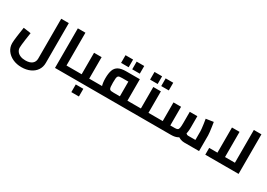

<svg xmlns="http://www.w3.org/2000/svg" viewBox="9 -1701 4097 2941"><g transform="rotate(30 2057.5 -230.5)"><path d="M345 248Q258 248 189 215.5Q120 183 80 127Q40 71 40 -1Q40 -21 43 -54Q46 -87 51.5 -127Q57 -167 63.5 -210Q70 -253 76 -293L208 -274Q197 -205 189.5 -150Q182 -95 178 -57Q174 -19 174 -1Q174 36 195 65.5Q216 95 254.5 111.5Q293 128 345 128Q423 128 463.5 95Q504 62 504 5V-700H638V5Q638 77 601 132Q564 187 498 217.5Q432 248 345 248Z M932 0V-120H1081V0ZM798 0V-700H932V0ZM1081 0V-120Q1093 -120 1097 -104Q1101 -88 1101 -60Q1101 -32 1097 -16Q1093 0 1081 0Z M1334 0V-120H1453V0ZM1081 0V-120H1264L1200 -70V-500H1334V0ZM1081 0Q1069 0 1065 -16Q1061 -32 1061 -60Q1061 -88 1065 -104Q1069 -120 1081 -120ZM1453 0V-120Q1465 -120 1469 -104Q1473 -88 1473 -60Q1473 -32 1469 -16Q1465 0 1453 0ZM1200 196V60H1334V196Z M2010 0V-120H2129V0ZM1453 0V-120H1950L1876 -60V-440L1950 -380H1768Q1738 -380 1720.5 -377Q1703 -374 1694 -362Q1685 -350 1682 -323.5Q1679 -297 1679 -250Q1679 -203 1682 -176.5Q1685 -150 1694 -138Q1703 -126 1720.5 -123Q1738 -120 1768 -120V0Q1681 0 1632.5 -26.5Q1584 -53 1564.5 -108.5Q1545 -164 1545 -250Q1545 -336 1564.5 -391.5Q1584 -447 1632.5 -473.5Q1681 -500 1768 -500H2010V0ZM1453 0Q1441 0 1437 -16Q1433 -32 1433 -60Q1433 -88 1437 -104Q1441 -120 1453 -120ZM2129 0V-120Q2141 -120 2145 -104Q2149 -88 2149 -60Q2149 -32 2145 -16Q2141 0 2129 0ZM1636 -573V-709H1770V-573ZM1833 -573V-709H1967V-573Z M2382 0V-120H2501V0ZM2129 0V-120H2312L2248 -70V-500H2382V0ZM2129 0Q2117 0 2113 -16Q2109 -32 2109 -60Q2109 -88 2113 -104Q2117 -120 2129 -120ZM2501 0V-120Q2513 -120 2517 -104Q2521 -88 2521 -60Q2521 -32 2517 -16Q2513 0 2501 0ZM2149 -573V-709H2283V-573ZM2346 -573V-709H2480V-573Z M3083 0Q3046 0 3010.5 -14.5Q2975 -29 2943 -57L3032 -147Q3051 -131 3062 -125.5Q3073 -120 3083 -120H3236L3212 -91V-277Q3212 -290 3208.5 -321.5Q3205 -353 3199.5 -394.5Q3194 -436 3186 -480L3318 -500Q3324 -464 3330.5 -419.5Q3337 -375 3341.5 -336Q3346 -297 3346 -277V0ZM2501 0V-120H2661L2634 -91V-450H2768V0ZM2768 0V-120H2849Q2879 -120 2895 -128.5Q2911 -137 2916.5 -165Q2922 -193 2922 -250V-450H3056V-250Q3056 -163 3035 -107.5Q3014 -52 2968.5 -26Q2923 0 2849 0ZM2501 0Q2489 0 2485 -16Q2481 -32 2481 -60Q2481 -88 2485 -104Q2489 -120 2501 -120Z M3456 0V-120H3966L3911 -60V-700H4045V0ZM3602 -120V-565H3736V-120Z"/></g></svg>

Font: Titillium Web
Style: Bold
Weight: 700
Designer: Mohamed Gaber, Accademia di Belle Arti di Urbino
Foundry: Kief Type Foundry, Accademia di Belle Arti di Urbino
Version: Version 3.000